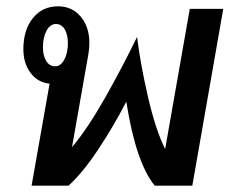

<svg xmlns="http://www.w3.org/2000/svg" viewBox="-20 -588 749 608"><path d="M687 -560 589 0H470Q410 -74 380 -266Q339 -187 290.5 -114Q242 -41 197 0H80L137 -323Q99 -327 76.5 -357.5Q54 -388 54 -432Q54 -493 84 -530.5Q114 -568 164 -568Q208 -568 235.5 -535.5Q263 -503 263 -452Q263 -435 260 -417L208 -122Q257 -180 312.5 -278Q368 -376 414 -471Q425 -383 449 -279.5Q473 -176 503 -116L581 -560ZM155 -378Q172 -378 183.5 -399Q195 -420 195 -451Q195 -478 185 -495Q175 -512 157 -512Q139 -512 127.5 -491Q116 -470 116 -438Q116 -411 126.5 -394.5Q137 -378 155 -378Z"/></svg>

Font: KoHo SemiBold
Style: Italic
Weight: 600
Italic angle: -10°
Version: Version 1.000; ttfautohint (v1.6)